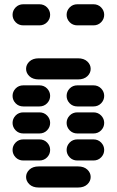

<svg xmlns="http://www.w3.org/2000/svg" viewBox="-20 -881 540 888"><path d="M159.2 -13.7H340.8Q368.2 -13.7 383.8 -28.3Q399.4 -43 399.4 -62.5Q399.4 -82 383.8 -96.7Q368.2 -111.3 340.8 -111.3H159.2Q131.8 -111.3 116.2 -96.7Q100.6 -82 100.6 -62.5Q100.6 -43 116.2 -28.3Q131.8 -13.7 159.2 -13.7ZM87.9 -138.7H162.1Q183.6 -138.7 197.8 -153.3Q211.9 -168 211.9 -187.5Q211.9 -207 197.8 -221.7Q183.6 -236.3 162.1 -236.3H87.9Q66.4 -236.3 52.2 -221.7Q38.1 -207 38.1 -187.5Q38.1 -168 52.2 -153.3Q66.4 -138.7 87.9 -138.7ZM337.9 -138.7H412.1Q433.6 -138.7 447.8 -153.3Q461.9 -168 461.9 -187.5Q461.9 -207 447.8 -221.7Q433.6 -236.3 412.1 -236.3H337.9Q316.4 -236.3 302.2 -221.7Q288.1 -207 288.1 -187.5Q288.1 -168 302.2 -153.3Q316.4 -138.7 337.9 -138.7ZM87.9 -263.7H162.1Q183.6 -263.7 197.8 -278.3Q211.9 -293 211.9 -312.5Q211.9 -332 197.8 -346.7Q183.6 -361.3 162.1 -361.3H87.9Q66.4 -361.3 52.2 -346.7Q38.1 -332 38.1 -312.5Q38.1 -293 52.2 -278.3Q66.4 -263.7 87.9 -263.7ZM337.9 -263.7H412.1Q433.6 -263.7 447.8 -278.3Q461.9 -293 461.9 -312.5Q461.9 -332 447.8 -346.7Q433.6 -361.3 412.1 -361.3H337.9Q316.4 -361.3 302.2 -346.7Q288.1 -332 288.1 -312.5Q288.1 -293 302.2 -278.3Q316.4 -263.7 337.9 -263.7ZM87.9 -388.7H162.1Q183.6 -388.7 197.8 -403.3Q211.9 -418 211.9 -437.5Q211.9 -457 197.8 -471.7Q183.6 -486.3 162.1 -486.3H87.9Q66.4 -486.3 52.2 -471.7Q38.1 -457 38.1 -437.5Q38.1 -418 52.2 -403.3Q66.4 -388.7 87.9 -388.7ZM337.9 -388.7H412.1Q433.6 -388.7 447.8 -403.3Q461.9 -418 461.9 -437.5Q461.9 -457 447.8 -471.7Q433.6 -486.3 412.1 -486.3H337.9Q316.4 -486.3 302.2 -471.7Q288.1 -457 288.1 -437.5Q288.1 -418 302.2 -403.3Q316.4 -388.7 337.9 -388.7ZM159.2 -513.7H340.8Q368.2 -513.7 383.8 -528.3Q399.4 -543 399.4 -562.5Q399.4 -582 383.8 -596.7Q368.2 -611.3 340.8 -611.3H159.2Q131.8 -611.3 116.2 -596.7Q100.6 -582 100.6 -562.5Q100.6 -543 116.2 -528.3Q131.8 -513.7 159.2 -513.7ZM87.9 -763.7H162.1Q183.6 -763.7 197.8 -778.3Q211.9 -793 211.9 -812.5Q211.9 -832 197.8 -846.7Q183.6 -861.3 162.1 -861.3H87.9Q66.4 -861.3 52.2 -846.7Q38.1 -832 38.1 -812.5Q38.1 -793 52.2 -778.3Q66.4 -763.7 87.9 -763.7ZM337.9 -763.7H412.1Q433.6 -763.7 447.8 -778.3Q461.9 -793 461.9 -812.5Q461.9 -832 447.8 -846.7Q433.6 -861.3 412.1 -861.3H337.9Q316.4 -861.3 302.2 -846.7Q288.1 -832 288.1 -812.5Q288.1 -793 302.2 -778.3Q316.4 -763.7 337.9 -763.7Z"/></svg>

Font: Workbench
Style: Regular
Weight: 400
Designer: Jens Kutilek
Foundry: Jens Kutilek
Version: Version 2.001